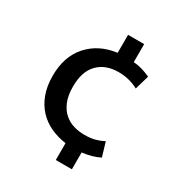

<svg xmlns="http://www.w3.org/2000/svg" viewBox="-159 -749 820 878"><g transform="rotate(30 251.0 -309.5)"><path d="M318 -144Q350 -144 374 -150.5Q398 -157 418 -168L440 -94Q401 -74 348 -68V21H263V-68Q219 -74 181.5 -91.5Q144 -109 116.5 -138.5Q89 -168 73.5 -210Q58 -252 58 -306Q58 -408 114 -470.5Q170 -533 263 -545V-640H348V-545Q391 -542 438 -520L416 -445Q395 -457 368 -464Q341 -471 312 -471Q243 -471 203 -430Q163 -389 163 -310Q163 -262 176.5 -230Q190 -198 212 -179Q234 -160 261.5 -152Q289 -144 318 -144Z"/></g></svg>

Font: Ek Mukta Medium
Style: Regular
Weight: 500
Designer: Girish Dalvi and Yashodeep Gholap
Foundry: Ek Type
Version: Version 2.538;PS 1.002;hotconv 16.6.51;makeotf.lib2.5.65220;